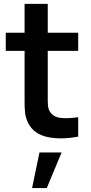

<svg xmlns="http://www.w3.org/2000/svg" viewBox="-20 -710 473 998"><path d="M185.2 82.5 146.8 267.5H223.1L300.2 82.5ZM386.5 0Q298 17 228.1 2.5Q158.2 -12.1 128.7 -66.3Q114.1 -93.8 110.5 -122.2Q107 -150.6 107.8 -197.2V-220.7V-690H228.2V-227.3V-212.1Q227.7 -179.6 229.4 -161.2Q231.2 -142.8 239.2 -130.3Q255.8 -102.8 292.2 -97.6Q328.5 -92.3 386.5 -100.8ZM10 -445.5V-540H386.5V-445.5Z"/></svg>

Font: Hauora
Style: Regular
Weight: 400
Designer: Wayne Shih
Foundry: WCYS
Version: Version 1.001